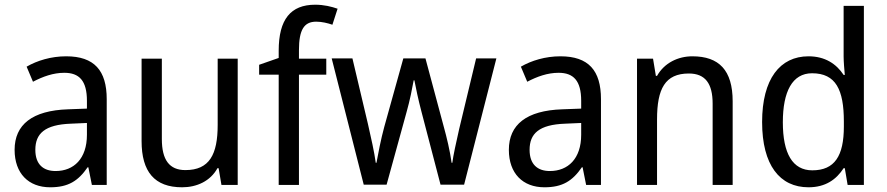

<svg xmlns="http://www.w3.org/2000/svg" viewBox="-20 -785 3764 815"><path d="M261 -546C197 -546 138 -528 93 -502L120 -438C162 -460 206 -476 253 -476C316 -476 349 -443 349 -357V-324L269 -321C117 -316 42 -256 42 -149C42 -49 101 10 193 10C270 10 312 -17 352 -75H355L370 0H433V-364C433 -486 380 -546 261 -546ZM281 -260 349 -263V-213C349 -111 293 -59 216 -59C164 -59 130 -87 130 -149C130 -218 170 -256 281 -260Z M989 -536H904V-255C904 -129 869 -63 767 -63C699 -63 667 -106 667 -195V-536H581V-186C581 -56 636 10 753 10C815 10 873 -16 903 -71H908L920 0H989Z M1365 -468V-536H1249V-572C1249 -659 1271 -693 1322 -693C1346 -693 1371 -687 1391 -680L1413 -748C1387 -757 1355 -765 1318 -765C1214 -765 1163 -703 1163 -570V-539L1080 -510V-468H1163V0H1249V-468Z M1769 -311 1850 -1H1950L2087 -537H2001L1929 -237C1916 -180 1904 -125 1900 -94H1897C1890 -145 1876 -203 1864 -246L1786 -537H1692L1611 -246C1597 -195 1585 -132 1578 -94H1575C1569 -139 1555 -201 1542 -258L1476 -537H1388L1524 -1H1621L1706 -310C1720 -359 1730 -411 1736 -444H1739C1745 -412 1756 -360 1769 -311Z M2359 -546C2295 -546 2236 -528 2191 -502L2218 -438C2260 -460 2304 -476 2351 -476C2414 -476 2447 -443 2447 -357V-324L2367 -321C2215 -316 2140 -256 2140 -149C2140 -49 2199 10 2291 10C2368 10 2410 -17 2450 -75H2453L2468 0H2531V-364C2531 -486 2478 -546 2359 -546ZM2379 -260 2447 -263V-213C2447 -111 2391 -59 2314 -59C2262 -59 2228 -87 2228 -149C2228 -218 2268 -256 2379 -260Z M2919 -546C2858 -546 2800 -518 2769 -463H2764L2752 -536H2684V0H2769V-278C2769 -408 2803 -473 2904 -473C2974 -473 3005 -430 3005 -345V0H3090V-355C3090 -487 3032 -546 2919 -546Z M3412 10C3484 10 3530 -23 3561 -71H3566L3578 0H3647V-760H3561V-545C3561 -524 3564 -489 3566 -467H3561C3530 -514 3482 -546 3412 -546C3291 -546 3215 -450 3215 -267C3215 -84 3290 10 3412 10ZM3428 -62C3344 -62 3303 -134 3303 -266C3303 -396 3343 -474 3427 -474C3528 -474 3562 -404 3562 -269V-248C3562 -123 3523 -62 3428 -62Z"/></svg>

Font: Noto Sans Georgian SemiCondensed
Style: Regular
Weight: 400
Width: 4
Designer: Monotype Design Team, Akaki Razmadze
Foundry: Google LLC
Version: Version 2.005